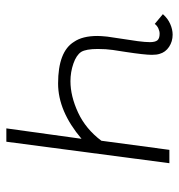

<svg xmlns="http://www.w3.org/2000/svg" viewBox="-0 -550 551 590"><g transform="rotate(90 275.0 -255.5)"><path d="M237 -159Q139 -159 109 -208Q91 -234 91 -280Q91 -290 93 -310L107 -404Q110 -427 110 -441Q110 -457 104.5 -464Q99 -471 84 -471Q76 -471 67.5 -467Q59 -463 54 -456L24 -481Q37 -496 54 -503.5Q71 -511 87 -511Q108 -511 124.5 -500Q141 -489 146 -471Q149 -462 149 -447Q149 -425 140 -366L134 -327Q131 -306 131 -281Q131 -245 140 -230Q150 -215 176 -206Q202 -197 230 -197Q276 -197 326.5 -220.5Q377 -244 413 -292L441 -501H482L416 0H375L407 -231Q322 -159 237 -159Z"/></g></svg>

Font: Bellota Light
Style: Italic
Weight: 300
Italic angle: -7.5°
Designer: Kemie Guaida
Foundry: Kemie Guaida
Version: Version 4.001